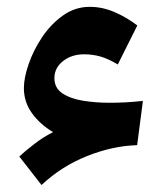

<svg xmlns="http://www.w3.org/2000/svg" viewBox="-20 -527 474 553"><path d="M132.8 -146.5Q95.7 -168.5 72.3 -200.7Q48.8 -232.9 48.8 -273.4Q48.8 -302.7 62.5 -342.5Q76.2 -382.3 101.3 -419.9Q126.5 -457.5 161.4 -482.4Q196.3 -507.3 238.3 -507.3Q275.4 -507.3 310.5 -491.9Q345.7 -476.6 375.5 -453.6L319.3 -341.3Q291.5 -357.9 269 -364.3Q246.6 -370.6 222.2 -370.6Q186.5 -370.6 161.6 -351.1Q136.7 -331.5 136.7 -301.8Q136.7 -273.4 159.9 -258.1Q183.1 -242.7 219.7 -236.8Q256.3 -231 295.4 -231Q318.4 -231 340.8 -232.2Q363.3 -233.4 391.6 -236.3L375 -108.9Q304.2 -106.9 230.5 -77.4Q156.7 -47.9 99.6 5.9L35.6 -76.2Q52.7 -92.3 79.1 -112.5Q105.5 -132.8 132.8 -146.5Z"/></svg>

Font: Pinar-DS2-FD ExtraBold
Style: Regular
Weight: 800
Designer: Amin Abedi
Version: Version 3.000